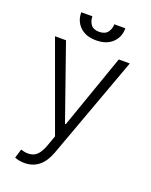

<svg xmlns="http://www.w3.org/2000/svg" viewBox="-170 -820 886 1124"><g transform="rotate(20 272.5 -258.5)"><path d="M124.6 213.1Q105.8 213.1 89.5 209.7Q73.2 206.3 63.6 201.7L80.6 146Q128.6 161.2 161.8 146.1Q195 131 217.3 69.6L240.4 5.3L39.8 -545.5H108.3L270.2 -83.5H275.2L437.1 -545.5H505.7L271.7 95.2Q228.3 213.1 124.6 213.1ZM342.3 -730.1H410.9Q411.2 -674.7 373.9 -639.7Q336.6 -604.8 272.7 -605.1Q210.2 -604.8 173.1 -639.7Q136 -674.7 136.4 -730.1H205.6Q205.6 -701 220.9 -679.7Q236.2 -658.4 272.7 -658Q309.7 -658.4 325.8 -679.9Q342 -701.3 342.3 -730.1Z"/></g></svg>

Font: Inter UI Light
Style: Regular
Weight: 300
Designer: Rasmus Andersson
Foundry: rsms
Version: 3.2;8d6f07862